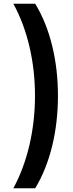

<svg xmlns="http://www.w3.org/2000/svg" viewBox="-20 -852 394 1037"><path d="M52 165H170C252 30 293 -148 293 -335C293 -521 252 -698 170 -832H52C129 -692 169 -516 169 -335C169 -153 129 23 52 165Z"/></svg>

Font: Noto Sans Devanagari Condensed
Style: Bold
Weight: 700
Width: 3
Designer: Jelle Bosma - Monotype Design Team
Foundry: Monotype Imaging Inc.
Version: Version 2.004